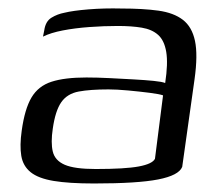

<svg xmlns="http://www.w3.org/2000/svg" viewBox="-20 -424 523 451"><path d="M201 7Q142 7 106 1Q70 -5 52 -19.5Q34 -34 30 -58Q26 -82 31 -117Q38 -168 54 -195Q70 -222 101 -232Q132 -242 183 -242Q208 -242 237.5 -240.5Q267 -239 294 -237.5Q321 -236 341 -234Q361 -232 368 -229Q375 -275 370.5 -302Q366 -329 351.5 -342Q337 -355 313 -359Q289 -363 257 -363Q224 -363 190 -360.5Q156 -358 127.5 -352.5Q99 -347 81 -338L84 -353Q87 -374 101 -382.5Q115 -391 131 -394Q151 -399 188 -402Q225 -405 265 -404Q316 -404 352 -399Q388 -394 409.5 -377.5Q431 -361 438 -328Q445 -295 437 -238L408 -32Q400 -12 351.5 -2.5Q303 7 201 7ZM205 -27Q274 -27 306 -33Q338 -39 344 -51L363 -200Q355 -203 331.5 -206Q308 -209 281 -211.5Q254 -214 235 -214Q192 -214 165 -209Q138 -204 124 -184Q110 -164 104 -122Q99 -89 104 -68Q109 -47 132 -37Q155 -27 205 -27Z"/></svg>

Font: Genos
Style: Italic
Weight: 400
Italic angle: -8°
Version: Version 1.010